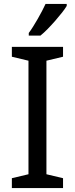

<svg xmlns="http://www.w3.org/2000/svg" viewBox="-20 -951 379 971"><path d="M298.8 0H40V-49.8L124 -69.8V-644L40 -664.1V-713.9H298.8V-664.1L214.8 -644V-69.8L298.8 -49.8ZM125.5 -784.2Q136.2 -798.3 147.7 -816.9Q159.2 -835.4 170.7 -855.2Q182.1 -875 192.4 -894.8Q202.6 -914.6 210.4 -931.2H317.4V-920.9Q309.6 -907.7 294.2 -887.9Q278.8 -868.2 260 -846.7Q241.2 -825.2 221.4 -804.9Q201.7 -784.7 184.6 -771H125.5Z"/></svg>

Font: Genotype
Style: Regular
Weight: 400
Foundry: Ascender Corporation
Version: Version 1.00